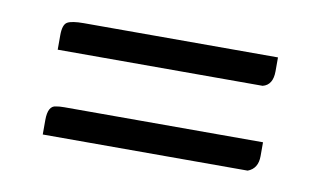

<svg xmlns="http://www.w3.org/2000/svg" viewBox="-36 -360 512 307"><g transform="rotate(10 220.0 -206.5)"><path d="M394.9 -277.6Q394.9 -255.1 378.6 -251H45.9V-274.5Q45.9 -291.8 53.1 -295.9Q60.2 -300 79.6 -300H394.9ZM394.9 -139.8Q394.9 -119.4 378.6 -113.3H45.9V-136.7Q45.9 -160.2 59.2 -161.2Q64.3 -162.2 72.4 -162.2H394.9Z"/></g></svg>

Font: Suravaram
Style: Regular
Weight: 400
Designer: Purushoth Kumar Guthula
Foundry: SiliconAndhra, USA.
Version: Version 1.0.4; ttfautohint (v1.2.42-39fb)